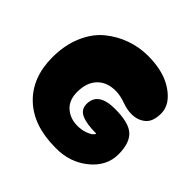

<svg xmlns="http://www.w3.org/2000/svg" viewBox="-177 -865 1028 1028"><g transform="rotate(45 337.5 -350.5)"><path d="M379 -1Q487 1 565 -62Q643 -125 643 -215Q643 -300 602.5 -337Q562 -374 458 -374Q331 -374 331 -285Q331 -243 369 -226Q407 -209 480 -209Q480 -203 469.5 -193.5Q459 -184 434.5 -175.5Q410 -167 379 -167Q324 -167 287 -200Q250 -233 250 -294Q250 -366 288 -405.5Q326 -445 392 -445Q426 -445 466 -430.5Q506 -416 539 -416Q586 -416 618 -442.5Q650 -469 650 -531Q650 -598 576 -649Q502 -700 382 -700Q316 -700 254 -678Q192 -656 140 -613.5Q88 -571 56.5 -498Q25 -425 25 -332Q25 -179 118.5 -90Q212 -1 379 -1Z"/></g></svg>

Font: Cherry Bomb
Style: Regular
Weight: 400
Designer: satsuyako
Foundry: satsuyako
Version: Version 4.0